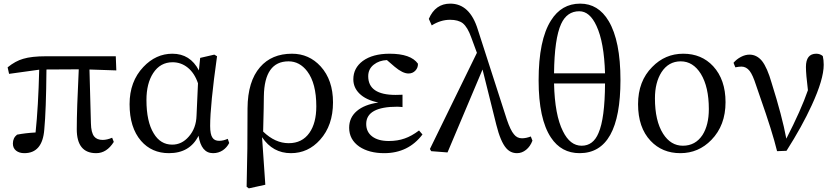

<svg xmlns="http://www.w3.org/2000/svg" viewBox="-20 -830 4601 1058"><path d="M114 14Q86 14 68.5 0Q51 -14 51 -39Q51 -70 74 -88Q120 -97 176 -100Q191 -242 196 -446L30 -423L22 -459Q65 -494 108 -506Q154 -520 234 -520H618L621 -442L473 -447L481 -151Q482 -99 499 -78Q514 -59 546 -59Q569 -59 598 -71L607 -48Q568 14 510 14Q403 14 403 -118Q403 -226 414 -448L236 -447V-446Q234 -220 224 -116Q214 14 114 14Z M911 14Q816 14 757 -54Q694 -127 694 -256Q694 -381 770 -461Q839 -534 930 -534Q1028 -534 1076 -442L1083 -511L1161 -529L1176 -520Q1138 -250 1138 -136Q1138 -89 1151 -71Q1162 -54 1188 -54Q1210 -54 1235 -65L1243 -42Q1230 -17 1208 -2Q1184 14 1154 14Q1089 14 1074 -82Q1026 14 911 14ZM929 -33Q982 -33 1020 -77Q1061 -123 1063 -193L1071 -371Q1052 -427 1015 -457Q978 -487 931 -487Q863 -487 824 -427Q787 -370 787 -279Q787 -160 827 -95Q864 -33 929 -33Z M1351 208 1339 199 1343 -11 1344 -233Q1345 -382 1413 -460Q1477 -534 1589 -534Q1683 -534 1747 -464Q1815 -389 1815 -266Q1815 -139 1744 -60Q1678 14 1583 14Q1483 14 1424 -74L1442 188ZM1571 -41Q1645 -41 1685 -98Q1723 -152 1723 -244Q1723 -371 1673 -437Q1631 -492 1570 -492Q1437 -492 1434 -300Q1434 -304 1433 -231Q1431 -126 1430 -105Q1496 -41 1571 -41Z M2097 14Q2014 14 1960 -22Q1904 -61 1904 -126Q1904 -182 1946 -218Q1988 -254 2065 -265Q1996 -279 1960 -315Q1927 -348 1927 -393Q1927 -455 1979 -494Q2034 -534 2127 -534Q2244 -534 2283 -479Q2284 -457 2269 -441Q2254 -425 2231 -425Q2199 -425 2155 -462L2112 -499Q2069 -497 2040 -474Q2009 -450 2009 -410Q2009 -307 2160 -307Q2188 -307 2198 -308V-240Q2194 -240 2187 -241Q2174 -242 2170 -242Q1998 -242 1998 -147Q1998 -103 2031 -78Q2064 -53 2122 -53Q2171 -53 2210 -67Q2248 -80 2289 -111L2308 -89Q2230 14 2097 14Z M2829 14Q2793 14 2769 -14Q2738 -50 2715 -142L2639 -447L2446 10L2356 3L2349 -9L2608 -539L2577 -623Q2557 -680 2530 -702Q2505 -721 2460 -721Q2408 -721 2359 -690L2343 -726Q2379 -810 2461 -810Q2569 -810 2613 -667L2773 -171Q2793 -112 2812 -90Q2829 -68 2856 -68Q2879 -68 2905 -78L2914 -55Q2902 -23 2879 -4.5Q2856 14 2829 14Z M3174 14Q3073 14 3016 -72Q2948 -174 2948 -387Q2948 -610 3016 -717Q3074 -810 3177 -810Q3277 -810 3334 -714Q3399 -605 3399 -389Q3399 14 3174 14ZM3185 -27Q3249 -27 3278 -97Q3313 -177 3314 -370H3033Q3037 -196 3082 -107Q3121 -27 3185 -27ZM3033 -426H3314Q3309 -597 3267 -687Q3230 -768 3172 -768Q3104 -768 3072 -698Q3035 -617 3033 -426Z M3565 -54Q3496 -127 3496 -256Q3496 -383 3574 -461Q3645 -534 3745 -534Q3846 -534 3910 -465Q3978 -391 3978 -267Q3978 -139 3900 -59Q3829 14 3729 14Q3629 14 3565 -54ZM3743 -27Q3812 -27 3851 -86Q3886 -141 3886 -229Q3886 -351 3842 -423Q3799 -492 3731 -492Q3664 -492 3625 -432Q3589 -375 3589 -288Q3589 -164 3634 -93Q3676 -27 3743 -27Z M4262 3Q4236 -104 4169 -294Q4154 -339 4146 -361Q4128 -417 4111 -439Q4092 -463 4066 -463Q4052 -463 4032 -459L4022 -484Q4039 -504 4063 -516.5Q4087 -529 4110 -529Q4150 -529 4179 -494Q4208 -457 4232 -373Q4290 -189 4313 -66Q4394 -223 4432 -333Q4421 -422 4421 -461Q4421 -534 4478 -534Q4499 -534 4514 -521Q4519 -499 4519 -473Q4519 -393 4453 -250Q4400 -134 4314 1Z"/></svg>

Font: GenRyuMin TW M
Style: Regular
Weight: 500
Version: Version 1.501;PS 1;hotconv 16.6.51;makeotf.lib2.5.65220